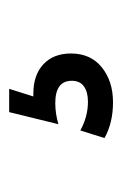

<svg xmlns="http://www.w3.org/2000/svg" viewBox="58 -98 272 429"><g transform="rotate(-90 194.5 116.0)"><path d="M289 138Q289 182 258 207Q227 232 180 232Q134 232 100 213L117 159Q148 176 181 176Q203 176 215.5 167Q228 158 228 140Q228 103 178 103Q155 103 131 110L158 0H210L193 54H199Q241 54 265 76.5Q289 99 289 138Z"/></g></svg>

Font: Cabin Medium
Style: Regular
Weight: 500
Designer: Pablo Impallari
Foundry: Pablo Impallari. http://www.impallari.com Igino Marini. http://www.ikern.com
Version: Version 2.200